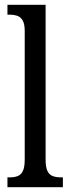

<svg xmlns="http://www.w3.org/2000/svg" viewBox="-20 -780 293 800"><path d="M11 0V-41H21Q40 -41 54 -46.5Q68 -52 75.5 -68Q83 -84 83 -115V-651Q83 -681 74 -695.5Q65 -710 51 -714.5Q37 -719 21 -719H11V-760H170V-115Q170 -84 177.5 -68Q185 -52 199.5 -46.5Q214 -41 233 -41H242V0Z"/></svg>

Font: Noto Serif ExtraCondensed
Style: Regular
Weight: 400
Width: 2
Designer: Monotype Design Team
Foundry: Monotype Imaging Inc.
Version: Version 2.013